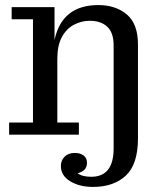

<svg xmlns="http://www.w3.org/2000/svg" viewBox="-20 -531 631 757"><path d="M16 0V-48H110V-455H26V-503H195V-373Q224 -511 368 -511Q436 -511 480 -474Q524 -437 524 -355V14Q524 117 476 161.5Q428 206 347 206Q293 206 256.5 183.5Q220 161 220 124Q220 101 235 86.5Q250 72 275 72Q296 72 309.5 82Q323 92 323 111Q323 128 313 138Q303 148 286 152Q304 166 340 166Q383 166 405.5 138.5Q428 111 428 53V-352Q428 -402 403 -425.5Q378 -449 334 -449Q301 -449 271.5 -433.5Q242 -418 224 -385Q206 -352 206 -298V-48H291V0Z"/></svg>

Font: Montagu Slab 144pt
Style: Regular
Weight: 400
Designer: Florian Karsten
Foundry: Florian Karsten
Version: Version 1.000; ttfautohint (v1.8.3)